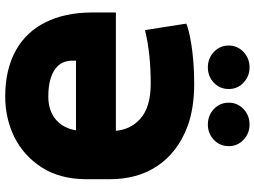

<svg xmlns="http://www.w3.org/2000/svg" viewBox="-144 -852 1006 759"><g transform="rotate(90 359.5 -473.0)"><path d="M362.2 9.9Q307.2 9.9 261.2 -1.1Q215.2 -12.1 178.4 -32.8Q141.7 -53.6 114.2 -83.1Q86.6 -112.6 68.5 -149.9Q30.5 -225.5 29.8 -331V-427.6H497.5Q492.9 -484.4 451.3 -523.1Q404.8 -565.3 311.1 -565.3Q190.7 -565.3 99.4 -542.6L73.9 -706Q82.7 -709.9 102.8 -715.2Q122.9 -720.5 153.2 -725.5Q183.6 -730.5 223.4 -733.8Q263.1 -737.2 311.1 -737.2Q407.7 -737.2 478.7 -711.3Q532.7 -691.1 572.3 -660.2Q611.9 -629.3 637.8 -589.8Q663.7 -550.4 676.3 -503.6Q688.9 -456.7 688.9 -404.8V-304Q687.1 -206 644.2 -137.4Q597.7 -64.3 523.8 -27Q449.2 9.9 362.2 9.9ZM362.2 -160.5Q391.3 -160.5 414.4 -168.5Q437.5 -176.5 454.2 -191.1Q470.9 -205.6 481.4 -225.7Q491.8 -245.7 495.7 -269.9H220.2V-255.7Q220.2 -235.8 227.8 -218.4Q235.4 -201 252.5 -188.2Q269.5 -175.4 296.5 -168Q323.5 -160.5 362.2 -160.5ZM247.2 -791.2Q210.6 -791.2 185.4 -815.3Q160.5 -839.1 160.5 -873.6Q160.5 -908 185.4 -931.8Q210.6 -956 247.2 -956Q282.3 -956 307.2 -932.2Q332.4 -908.7 332.4 -873.6Q332.4 -838.8 307.2 -814.6Q282 -791.2 247.2 -791.2ZM473 -791.2Q436.4 -791.2 411.2 -815.3Q386.4 -839.1 386.4 -873.6Q386.4 -908 411.2 -931.8Q436.4 -956 473 -956Q508.2 -956 533 -932.2Q558.2 -908.7 558.2 -873.6Q558.2 -838.8 533 -814.6Q507.8 -791.2 473 -791.2Z"/></g></svg>

Font: Linik Sans Black
Style: Regular
Weight: 900
Designer: Fonts by Rasmus Andersson / Changes by Cristiano Sobral with parts from Marc Monis
Foundry: rsms
Version: Version 3.020; ttfautohint (v1.6)